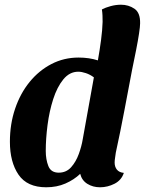

<svg xmlns="http://www.w3.org/2000/svg" viewBox="-20 -774 614 814"><path d="M176 20Q95 20 58.5 -33.5Q22 -87 22 -173Q22 -248 44 -313Q66 -378 105.5 -426.5Q145 -475 198 -502.5Q251 -530 313 -530Q358 -530 395 -518Q403 -563 408.5 -605Q414 -647 415 -681Q415 -695 414.5 -708Q414 -721 412 -734Q427 -742 449 -748Q471 -754 493 -754Q525 -754 550 -737Q575 -720 574 -675Q574 -662 569.5 -632Q565 -602 557 -561.5Q549 -521 540 -478Q524 -394 507.5 -306.5Q491 -219 471 -127Q470 -118 468 -106Q466 -94 466 -85Q466 -67 475.5 -55Q485 -43 505 -41Q495 -10 465.5 5Q436 20 404 20Q374 20 350.5 5.5Q327 -9 320 -37Q294 -12 257.5 4Q221 20 176 20ZM229 -42Q261 -42 281.5 -65Q302 -88 314 -121Q326 -154 331 -185L378 -446Q362 -458 344 -464Q326 -470 312 -470Q275 -470 248.5 -437.5Q222 -405 205.5 -353.5Q189 -302 181.5 -243.5Q174 -185 174 -134Q174 -98 185 -70Q196 -42 229 -42Z"/></svg>

Font: Sansita Swashed SemiBold
Style: Regular
Weight: 600
Designer: Pablo Cosgaya
Foundry: Omnibus-Type
Version: Version 1.003; ttfautohint (v1.8.3)